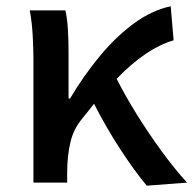

<svg xmlns="http://www.w3.org/2000/svg" viewBox="-20 -584 618 614"><path d="M449.2 9.8Q410.2 -37.1 364.7 -106.7Q319.3 -176.3 280.8 -252L243.2 -205.1Q215.8 -172.9 205.3 -129.9Q194.8 -86.9 194.8 -29.8V0H86.9V-394Q86.9 -426.3 84.7 -468.8Q82.5 -511.2 75.2 -550.8H189Q194.8 -526.9 197 -491.7Q199.2 -456.5 199.2 -418.9V-269H204.1Q246.6 -340.8 298.1 -403.3Q349.6 -465.8 407.2 -508.3Q464.8 -550.8 525.9 -564L535.2 -455.1Q448.2 -430.2 353 -332Q380.4 -277.8 417.7 -217.8Q455.1 -157.7 496.6 -100.8Q538.1 -43.9 578.1 0Z"/></svg>

Font: Source Han Sans CN Medium
Style: Regular
Weight: 500
Designer: Ryoko NISHIZUKA  (kana, bopomofo & ideographs); Paul D. Hunt (Latin, Greek & Cyrillic); Sandoll Communications , Soo-you
Foundry: Adobe
Version: Version 2.004;hotconv 1.0.118;makeotfexe 2.5.65603